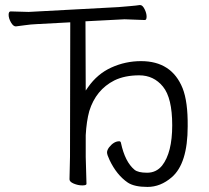

<svg xmlns="http://www.w3.org/2000/svg" viewBox="-20 -725 824 757"><path d="M321 0Q321 6 304.5 6Q288 6 271 -1Q254 -8 254 -18L256 -107L257 -637L126 -630Q101 -629 77.5 -625.5Q54 -622 43 -621H42Q32 -621 23 -637Q14 -653 14 -666.5Q14 -680 22 -680L93 -678L447 -697Q470 -699 494 -701Q518 -703 530 -705H533Q542 -705 550 -689Q558 -673 558 -659.5Q558 -646 551 -646L471 -649L317 -641L318 -368L327 -381Q364 -434 419.5 -459Q475 -484 536 -484Q657 -484 700 -377Q721 -324 720 -227Q720 -80 657 -26Q613 12 561.5 12Q510 12 484 -5Q440 -35 412 -94Q402 -115 402 -124Q402 -133 410 -144Q429 -168 450 -168Q456 -168 457 -161Q473 -87 510 -56Q524 -44 560 -44Q596 -44 619 -72Q659 -123 659 -231Q659 -339 622.5 -383.5Q586 -428 529 -428Q472 -428 431 -408Q358 -371 332 -287Q321 -247 318 -192V-106Z"/></svg>

Font: LXGW WenKai TC Light
Style: Regular
Weight: 300
Designer: LXGW / Fontworks Inc.
Foundry: LXGW / Fontworks Inc.
Version: Version 1.330